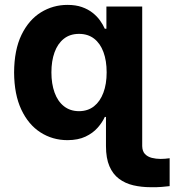

<svg xmlns="http://www.w3.org/2000/svg" viewBox="-20 -573 724 797"><path d="M606.1 204.1Q567.2 204.1 533.4 196.2Q499.6 188.3 474 169.1Q448.4 150 434.2 116.9Q419.9 83.8 419.9 33.4V-4.5H570.3V33.4Q570.8 54.7 581.7 66.3Q592.7 77.8 610.2 82.3Q627.6 86.7 646.9 86.7Q656.2 86.9 665.6 85.9Q675 85 684.2 83.8V199.6Q671.2 201.3 651.1 202.9Q631.1 204.6 606.1 204.1ZM260 8.8Q197.9 8.6 147.9 -23.5Q97.8 -55.6 68.4 -118.3Q39 -181 38.5 -272.1Q39 -365.9 69.2 -428.3Q99.5 -490.6 149.8 -521.7Q200.1 -552.7 260.2 -552.7Q294.3 -552.7 320 -543.7Q345.6 -534.7 364.2 -520Q382.8 -505.4 395.2 -488Q407.6 -470.6 415 -453.7H480.5V-87.5H415Q404.8 -64.9 385.2 -42.7Q365.6 -20.4 334.9 -5.9Q304.2 8.6 260 8.8ZM570.3 -4.5H419.9V-124.8L457.6 -270.1L421.7 -429.9V-545.9H570.3ZM308 -111.5Q344.7 -111.7 370.2 -131.8Q395.6 -151.9 409.1 -188Q422.7 -224.1 422.7 -272.5Q422.7 -321.4 409.3 -357.2Q396 -393 370.5 -412.7Q344.9 -432.4 308 -432.4Q270.6 -432.4 245 -412.1Q219.4 -391.8 206.4 -355.8Q193.4 -319.8 193.4 -272.5Q193.4 -225.2 206.5 -188.8Q219.6 -152.4 245.3 -132.1Q271 -111.7 308 -111.5Z"/></svg>

Font: Inter V
Style: 
Weight: 400
Designer: Rasmus Andersson
Foundry: rsms
Version: Version 4.000;git-a3f224843